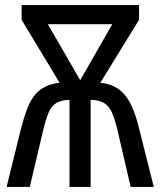

<svg xmlns="http://www.w3.org/2000/svg" viewBox="-20 -734 630 754"><path d="M526 -714V-656L374 -409Q420 -404 449 -381.5Q478 -359 496.5 -319Q515 -279 528 -222L584 0H493L443 -216Q432 -263 420.5 -290Q409 -317 389.5 -329Q370 -341 336 -342V0H253V-342Q220 -341 200.5 -329Q181 -317 170 -290Q159 -263 148 -216L97 0H6L61 -223Q72 -266 84 -299.5Q96 -333 112.5 -355.5Q129 -378 154 -391.5Q179 -405 214 -409L65 -656V-714ZM421 -639H168L295 -419Z"/></svg>

Font: Noto Sans Display Condensed
Style: Regular
Weight: 400
Width: 3
Designer: Monotype Design Team
Foundry: Monotype Imaging Inc.
Version: Version 2.003